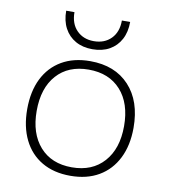

<svg xmlns="http://www.w3.org/2000/svg" viewBox="-87 -852 824 937"><g transform="rotate(10 325.0 -383.0)"><path d="M324 12Q242 12 183 -22.5Q124 -57 92.5 -121Q61 -185 61 -272Q61 -360 92.5 -423.5Q124 -487 183 -521.5Q242 -556 324 -556Q447 -556 517.5 -480Q588 -404 588 -272Q588 -185 556 -121Q524 -57 465 -22.5Q406 12 324 12ZM324 -30Q425 -30 483 -95Q541 -160 541 -272Q541 -385 483 -449.5Q425 -514 324 -514Q223 -514 165.5 -449.5Q108 -385 108 -272Q108 -160 165.5 -95Q223 -30 324 -30ZM323 -615Q275 -615 239.5 -635Q204 -655 184.5 -691.5Q165 -728 165 -778H206Q206 -721 238.5 -688Q271 -655 323 -655Q376 -655 408.5 -688Q441 -721 441 -778H482Q482 -728 462.5 -691.5Q443 -655 407.5 -635Q372 -615 323 -615Z"/></g></svg>

Font: Azeret Mono Thin
Style: Regular
Weight: 100
Designer: Martin Vácha
Foundry: Displaay
Version: Version 1.002